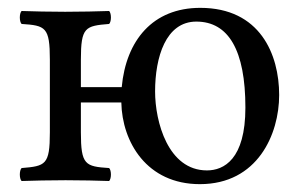

<svg xmlns="http://www.w3.org/2000/svg" viewBox="-20 -459 771 489"><path d="M186 -237V-307C186 -390 197 -393 258 -398C264 -404 264 -425 258 -431C224 -430 190 -429 146 -429C103 -429 68 -430 35 -431C29 -425 29 -404 35 -398C96 -394 107 -390 107 -307V-122C107 -39 96 -36 35 -31C29 -25 29 -4 35 2C68 1 103 0 147 0C190 0 226 1 258 2C264 -4 264 -25 258 -31C197 -35 186 -39 186 -122V-198H289C291 -97 354 10 489 10C636 10 691 -117 691 -217C691 -321 642 -439 490 -439C369 -439 301 -356 290 -237ZM480 -404C562 -404 605 -331 605 -185C605 -53 550 -25 507 -25C408 -25 375 -149 375 -226C375 -313 402 -404 480 -404Z"/></svg>

Font: Libertinus Serif
Style: Regular
Weight: 400
Designer: Philipp H. Poll, Khaled Hosny
Foundry: Caleb Maclennan
Version: Version 7.050;RELEASE